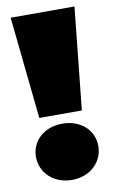

<svg xmlns="http://www.w3.org/2000/svg" viewBox="-82 -745 479 800"><g transform="rotate(-10 157.0 -345.0)"><path d="M67 -268H247L292 -700H22ZM157 10C235 10 289 -44 289 -110C289 -177 235 -228 157 -228C79 -228 25 -177 25 -110C25 -44 79 10 157 10Z"/></g></svg>

Font: Chess Sans Black
Style: Regular
Weight: 900
Designer: Wolf Bōese
Foundry: Wolf Bōese
Version: Version 7.223;Glyphs 3.3 (3306)